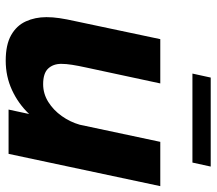

<svg xmlns="http://www.w3.org/2000/svg" viewBox="-63 -685 758 672"><g transform="rotate(90 316.0 -349.0)"><path d="M192.5 10Q136.5 10 103 -9Q69.5 -28 54.8 -60.5Q40 -93 40 -132.5Q40 -154.5 43.5 -178.2Q47 -202 54.5 -235.5L117 -531H272L216.5 -272.5Q210 -243 206.8 -222.2Q203.5 -201.5 203.5 -184.5Q203.5 -156 220 -138.5Q236.5 -121 274.5 -121Q308 -121 336.8 -139Q365.5 -157 386.2 -186.2Q407 -215.5 416.5 -249L476.5 -531H631.5L518.5 0H363.5L379 -72Q343 -34 295.2 -12Q247.5 10 192.5 10ZM237.5 -643.5 251.5 -707.5H563L549 -643.5Z"/></g></svg>

Font: Epilogue
Style: Bold Italic
Weight: 700
Italic angle: -12°
Designer: Tyler Finck
Foundry: Etcetera Type Co
Version: Version 2.111; ttfautohint (v1.8.3)